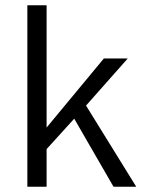

<svg xmlns="http://www.w3.org/2000/svg" viewBox="-20 -710 554 730"><path d="M84 0H157.2V-143.1L262.2 -258.8L411.6 0H498L307.1 -308.6L465.8 -487.8H375L157.2 -225.1V-689.9H84Z"/></svg>

Font: HK Grotesk
Style: Regular
Weight: 400
Designer: Alfredo Marco Pradil and Stefan Peev
Foundry: Hanken Design Co.
Version: Version 1.045;PS 001.045;hotconv 1.0.88;makeotf.lib2.5.64775